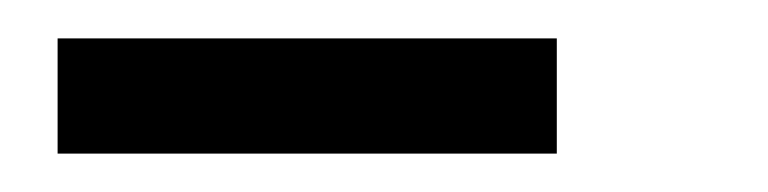

<svg xmlns="http://www.w3.org/2000/svg" viewBox="-20 -290 400 100"><path d="M10 -270H270V-210H10Z"/></svg>

Font: SOV_Station
Style: Bold
Weight: 700
Version: Version 1.00